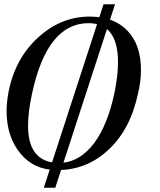

<svg xmlns="http://www.w3.org/2000/svg" viewBox="-20 -784 751 903"><path d="M467 -764H521L240 99H186ZM628 -339Q591 -170 485 -75Q385 16 249 16Q140 16 76 -62Q11 -141 11 -262Q11 -299 19 -345Q49 -509 162 -610Q268 -706 402 -706Q516 -706 579.5 -639.5Q643 -573 643 -455Q643 -400 628 -339ZM517 -341Q535 -426 535 -491Q535 -675 396 -675Q202 -675 131 -345Q112 -259 112 -193Q112 -18 258 -18Q352 -18 423 -111Q485 -195 517 -341Z"/></svg>

Font: GFS Didot
Style: Italic
Weight: 400
Italic angle: -12°
Designer: Takis Katsoulidis and George D. Matthiopoulos
Foundry: George Matthiopoulos and Takis Katsoulidis
Version: Version 1.0